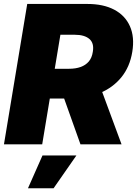

<svg xmlns="http://www.w3.org/2000/svg" viewBox="-20 -748 710 995"><path d="M0.5 0 121.1 -727.5H433.6Q515.6 -727.5 572 -697.8Q628.4 -668 653.3 -612.1Q678.2 -556.2 665.5 -479Q652.8 -401.4 608.9 -347.4Q564.9 -293.5 496.8 -265.4Q428.7 -237.3 344.2 -237.3H160.2L185.5 -391.6H337.9Q372.1 -391.6 397.9 -400.9Q423.8 -410.2 440.2 -429.4Q456.5 -448.7 460.9 -479Q468.8 -523.9 443.4 -545.9Q418 -567.9 367.2 -567.9H293L198.7 0ZM397 0 278.3 -333H486.8L609.9 0ZM125 227.5 200.2 57.6H376L257.8 227.5Z"/></svg>

Font: Inter 18pt Black
Style: Italic
Weight: 900
Italic angle: -9.3988°
Designer: Rasmus Andersson
Foundry: rsms
Version: Version 4.001;git-66647c0bb